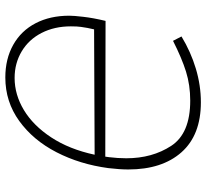

<svg xmlns="http://www.w3.org/2000/svg" viewBox="-46 -696 756 703"><g transform="rotate(90 331.5 -344.0)"><path d="M600 -436Q600 -405 595 -363Q581 -259 537 -173.5Q493 -88 422.5 -37Q352 14 263 14Q195 14 143.5 -15Q92 -44 64.5 -97Q37 -150 37 -220Q37 -237 41 -271Q45 -307 56 -353L553 -352L555 -366Q559 -398 559 -429Q559 -524 513.5 -593.5Q468 -663 348 -663Q291 -663 241.5 -647.5Q192 -632 129 -600L113 -631Q169 -665 230.5 -683.5Q292 -702 354 -702Q474 -702 537 -631Q600 -560 600 -436ZM546 -313 87 -311Q81 -286 78 -263Q76 -250 76 -226Q76 -166 100 -119Q124 -72 167.5 -46Q211 -20 265 -20Q326 -20 382.5 -54Q439 -88 482.5 -154Q526 -220 546 -313Z"/></g></svg>

Font: Bellota Light
Style: Italic
Weight: 300
Italic angle: -7.5°
Designer: Kemie Guaida
Foundry: Kemie Guaida
Version: Version 4.001